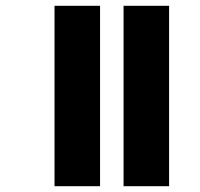

<svg xmlns="http://www.w3.org/2000/svg" viewBox="-20 -642 688 662"><path d="M406 0H563V-622H406ZM168 0H325V-622H168Z"/></svg>

Font: Noto Sans Bengali SemiCondensed ExtraBold
Style: Regular
Weight: 800
Width: 4
Designer: Joana Ranito - Universal Thirst; Jelle Bosma - Monotype Design Team
Foundry: Universal Thirst ehf.
Version: Version 3.000